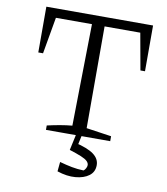

<svg xmlns="http://www.w3.org/2000/svg" viewBox="-94 -731 899 1033"><g transform="rotate(10 355.5 -214.5)"><path d="M658 -653V-403H633L597 -603H402V-47L539 -27V0H188V-24Q223 -32 257 -38Q291 -44 324 -47L333 -603H136L101 -403H75V-653ZM288 209 293 157Q329 167 360 173Q391 179 425 180Q432 175 437 165.5Q442 156 442 148Q442 137 432 127Q422 117 398 107Q374 97 333 84L353 40Q425 57 457.5 81Q490 105 490 140Q490 177 462 198Q434 219 388 223Q342 227 288 209ZM354 -13H385L364 84H333Z"/></g></svg>

Font: Piazzolla Thin Light
Style: Regular
Weight: 300
Version: Version 2.005